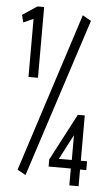

<svg xmlns="http://www.w3.org/2000/svg" viewBox="-54 -721 458 827"><g transform="rotate(5 175.0 -308.0)"><path d="M62 -380V-631L19 -612L11 -644L74 -686H103V-380ZM86 42 50 22 272 -665 309 -644ZM278 70V-3H182V-34L288 -236H318V-40H345V-2H318V70ZM223 -40H279V-147Z"/></g></svg>

Font: Inconsolata ExtraCondensed
Style: Regular
Weight: 400
Width: 2
Monospace: yes
Designer: Raph Levien, Cyreal, Brenton Simpson
Foundry: Raph Levien, Cyreal, Google
Version: Version 3.000; ttfautohint (v1.8.2.53-6de2)